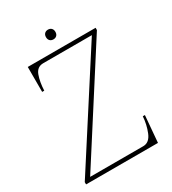

<svg xmlns="http://www.w3.org/2000/svg" viewBox="-197 -923 921 1027"><g transform="rotate(-30 263.5 -409.5)"><path d="M235 -789Q235 -803 243 -811Q251 -819 264 -819Q277 -819 285 -811Q293 -803 293 -789Q293 -775 285 -767Q277 -759 264 -759Q251 -759 243 -767Q235 -775 235 -789ZM27 -14 453 -676H153Q114 -676 100 -637Q86 -598 84 -546H71V-700H490V-686L66 -24H394Q432 -24 450.5 -69.5Q469 -115 472 -164H485L471 0H27Z"/></g></svg>

Font: Taviraj Thin
Style: Regular
Weight: 100
Designer: Katatrad Team
Foundry: CadsonDemak
Version: Version 1.030